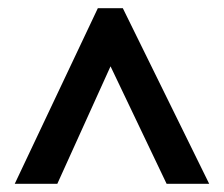

<svg xmlns="http://www.w3.org/2000/svg" viewBox="-20 -735 547 469"><path d="M16 -286 219 -715H280L491 -286H387L250 -573L120 -286Z"/></svg>

Font: Noto Sans Ethiopic Condensed SemiBold
Style: Regular
Weight: 600
Width: 3
Designer: Monotype Design Team
Foundry: Monotype Imaging Inc.
Version: Version 2.102; ttfautohint (v1.8.4.7-5d5b)